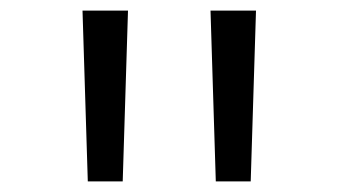

<svg xmlns="http://www.w3.org/2000/svg" viewBox="-20 -820 640 363"><path d="M388 -477 378 -800H464L454 -477ZM146 -477 136 -800H222L212 -477Z"/></svg>

Font: Victor Mono Light
Style: Regular
Weight: 300
Monospace: yes
Designer: Rune Bjørnerås
Version: Version 1.561;gftools[0.9.30]